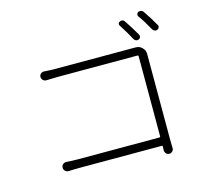

<svg xmlns="http://www.w3.org/2000/svg" viewBox="-120 -979 1240 1147"><g transform="rotate(-15 500.0 -405.5)"><path d="M797.9 -706.1Q802.7 -698.2 800.3 -689.9Q797.9 -681.6 789.6 -677.7Q781.2 -673.8 772.9 -676.8Q764.6 -679.7 759.8 -687.5Q734.4 -735.4 701.2 -786.1Q696.3 -793 698.2 -800.3Q700.2 -807.6 708 -810.5Q713.9 -813.5 719.7 -813.5Q731.4 -813.5 738.3 -801.8Q767.6 -758.8 797.9 -706.1ZM815.4 -570.3V-53.7Q815.4 -31.2 816.4 1Q817.4 11.7 809.1 20.5Q800.8 29.3 789.1 29.3Q777.3 29.3 769.5 20.5Q761.7 11.7 761.7 0Q762.7 -14.6 762.7 -21.5Q762.7 -28.3 756.8 -28.3H254.9Q212.9 -28.3 180.7 -26.4Q168.9 -26.4 160.2 -34.7Q151.4 -43 151.4 -55.2Q151.4 -67.4 160.2 -75.2Q168.9 -83 180.7 -83Q220.7 -80.1 253.9 -80.1H755.9Q762.7 -80.1 762.7 -86.9V-580.1Q762.7 -586.9 755.9 -586.9H265.6Q238.3 -586.9 193.4 -585Q180.7 -585 172.4 -593.3Q164.1 -601.6 164.1 -613.3Q164.1 -625 172.9 -632.8Q181.6 -640.6 193.4 -639.6Q231.4 -636.7 264.6 -636.7H751Q753.9 -636.7 759.8 -636.7Q783.2 -636.7 798.8 -620.1Q815.4 -604.5 815.4 -581.1ZM822.3 -811.5Q819.3 -816.4 819.3 -821.3Q819.3 -824.2 820.3 -826.2Q822.3 -834 829.1 -837.9Q835.9 -839.8 841.8 -839.8Q852.5 -839.8 861.3 -828.1Q895.5 -778.3 920.9 -732.4Q923.8 -728.5 923.8 -723.6Q923.8 -720.7 922.9 -716.8Q919.9 -709 912.1 -705.1Q907.2 -703.1 902.3 -703.1Q898.4 -703.1 894.5 -705.1Q885.7 -708 881.8 -715.8Q849.6 -774.4 822.3 -811.5Z"/></g></svg>

Font: Gen Jyuu Gothic Light
Style: Regular
Weight: 200
Designer: [Source Han Sans]
Ryoko NISHIZUKA  (kana & ideographs); Paul D. Hunt (Latin, Greek & Cyrillic); Wenlong ZHANG  (bopomofo
Version: Version 1.002.20150607